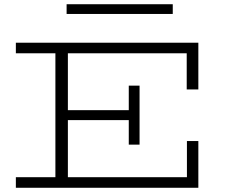

<svg xmlns="http://www.w3.org/2000/svg" viewBox="-20 -888 1068 908"><path d="M55 0V-50H864V-221H918V0ZM242 -28V-656H301V-28ZM277 -320V-367H616V-320ZM589 -204V-483H640V-204ZM863 -465V-636H55V-686H918V-465ZM797 -868V-822H295V-868Z"/></svg>

Font: BioRhyme SemiExpanded Light
Style: Regular
Weight: 300
Width: 6
Designer: Aoife Mooney
Foundry: Aoife Mooney Type
Version: Version 1.600;gftools[0.9.33]